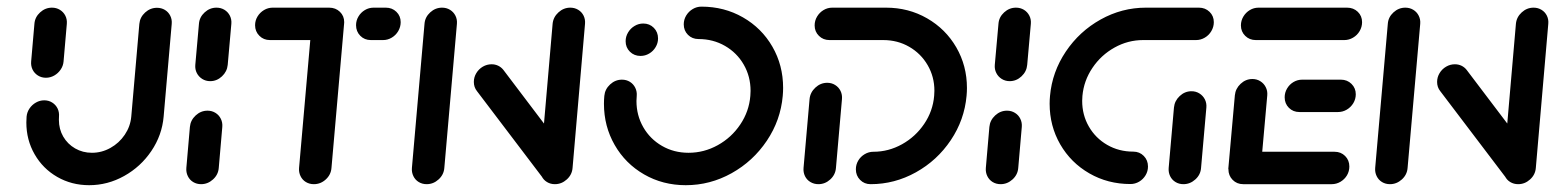

<svg xmlns="http://www.w3.org/2000/svg" viewBox="-20 -541 4568 564"><path d="M114.8 -312.6Q101.9 -312.6 91.5 -319.1Q81.1 -325.6 75.7 -336.5Q70.4 -347.4 71.5 -360.4L81.1 -471.1Q82.6 -490.7 97.8 -504.6Q113 -518.5 132.6 -518.5Q145.6 -518.5 155.9 -512.2Q166.3 -505.9 171.9 -495Q177.4 -484.1 176.3 -471.1L166.7 -360.4Q165.6 -347.4 158.1 -336.5Q150.7 -325.6 139.3 -319.1Q127.8 -312.6 114.8 -312.6ZM441.1 -518.1Q454.1 -518.1 464.4 -511.9Q474.8 -505.6 480.2 -494.6Q485.6 -483.7 484.4 -470.7L460.7 -198.5Q455.9 -143.7 424.6 -97.4Q393.3 -51.1 344.8 -24.1Q296.3 3 241.9 3Q190.4 3 148.1 -21.3Q105.9 -45.6 81.7 -87.8Q57.4 -130 57.4 -181.1Q57.4 -186.7 58.1 -198.5Q59.3 -211.5 66.7 -222.4Q74.1 -233.3 85.6 -239.8Q97 -246.3 110 -246.3Q123 -246.3 133.3 -239.8Q143.7 -233.3 149.1 -222.4Q154.4 -211.5 153.3 -198.5Q153 -195.2 153 -188.9Q153 -161.9 165.7 -139.8Q178.5 -117.8 200.7 -105Q223 -92.2 250 -92.2Q278.9 -92.2 304.4 -106.5Q330 -120.7 346.5 -145.2Q363 -169.6 365.6 -198.5L389.3 -470.7Q391.1 -490.4 406.3 -504.3Q421.5 -518.1 441.1 -518.1Z M570.7 0Q557.8 0 547.4 -6.3Q537 -12.6 531.7 -23.7Q526.3 -34.8 527.4 -47.8L537.8 -168.1Q539.6 -187.8 554.8 -201.9Q570 -215.9 589.6 -215.9Q602.6 -215.9 613 -209.4Q623.3 -203 628.7 -192Q634.1 -181.1 633 -168.1L622.6 -47.8Q621.1 -27.8 605.7 -13.9Q590.4 0 570.7 0ZM597.4 -302.6Q584.4 -302.6 574.1 -309.1Q563.7 -315.6 558.1 -326.5Q552.6 -337.4 553.7 -350.4L564.4 -471.1Q565.9 -490.7 581.1 -504.6Q596.3 -518.5 615.9 -518.5Q628.9 -518.5 639.3 -512.2Q649.6 -505.9 655.2 -495Q660.7 -484.1 659.6 -471.1L648.9 -350.4Q647 -330.7 632 -316.7Q617 -302.6 597.4 -302.6Z M990.7 -470.4 953.7 -47.8Q952.2 -27.8 937 -13.9Q921.9 0 901.9 0Q888.9 0 878.5 -6.3Q868.1 -12.6 862.8 -23.7Q857.4 -34.8 858.5 -47.8L895.6 -470.4ZM729.3 -467Q729.3 -480.7 736.5 -492.6Q743.7 -504.4 755.6 -511.5Q767.4 -518.5 781.1 -518.5H947Q965.9 -518.5 978.5 -506.3Q991.1 -494.1 991.1 -475.9Q991.1 -461.9 983.9 -449.6Q976.7 -437.4 964.6 -430.4Q952.6 -423.3 938.9 -423.3H773Q754.4 -423.3 741.9 -435.9Q729.3 -448.5 729.3 -467ZM1025.9 -467Q1025.9 -480.7 1033 -492.6Q1040 -504.4 1051.9 -511.5Q1063.7 -518.5 1077.4 -518.5H1113.3Q1131.9 -518.5 1144.4 -506.3Q1157 -494.1 1157 -475.9Q1157 -461.9 1149.8 -449.6Q1142.6 -437.4 1130.7 -430.4Q1118.9 -423.3 1105.2 -423.3H1069.3Q1050.7 -423.3 1038.3 -435.9Q1025.9 -448.5 1025.9 -467Z M1233.3 0Q1220.4 0 1210 -6.3Q1199.6 -12.6 1194.3 -23.7Q1188.9 -34.8 1190 -47.8L1227 -471.1Q1228.5 -490.7 1243.7 -504.6Q1258.9 -518.5 1278.5 -518.5Q1291.5 -518.5 1301.9 -512.2Q1312.2 -505.9 1317.8 -495Q1323.3 -484.1 1322.2 -471.1L1285.2 -47.8Q1283.7 -27.8 1268.3 -13.9Q1253 0 1233.3 0ZM1371.9 -300.4Q1371.9 -314.1 1379.1 -326.1Q1386.3 -338.1 1398.3 -345.2Q1410.4 -352.2 1424.1 -352.2Q1434.4 -352.2 1443.3 -348Q1452.2 -343.7 1458.5 -335.9L1655.9 -75.2L1578.9 -12.6L1381.1 -273.3Q1371.9 -284.8 1371.9 -300.4ZM1610 0Q1597 0 1586.7 -6.3Q1576.3 -12.6 1570.9 -23.7Q1565.6 -34.8 1566.7 -47.8L1603.3 -471.1Q1605.2 -490.7 1620.4 -504.6Q1635.6 -518.5 1655.2 -518.5Q1668.1 -518.5 1678.5 -512.2Q1688.9 -505.9 1694.3 -495Q1699.6 -484.1 1698.5 -471.1L1661.9 -47.8Q1660.4 -27.8 1645 -13.9Q1629.6 0 1610 0Z M1817.8 -420Q1817.8 -433.7 1825 -445.7Q1832.2 -457.8 1844.1 -464.8Q1855.9 -471.9 1869.6 -471.9Q1888.1 -471.9 1900.6 -459.3Q1913 -446.7 1913 -428.1Q1913 -414.4 1905.9 -402.6Q1898.9 -390.7 1887 -383.7Q1875.2 -376.7 1861.5 -376.7Q1843 -376.7 1830.4 -389.1Q1817.8 -401.5 1817.8 -420ZM1988.5 -469.6Q1988.5 -483.3 1995.7 -495.4Q2003 -507.4 2014.8 -514.4Q2026.7 -521.5 2040.4 -521.5Q2107.4 -521.5 2162.4 -490Q2217.4 -458.5 2248.9 -403.9Q2280.4 -349.3 2280.4 -283Q2280.4 -271.5 2279.3 -259.3Q2273 -187.8 2232.6 -127.6Q2192.2 -67.4 2129.1 -32.2Q2065.9 3 1994.4 3Q1927 3 1872 -28.7Q1817 -60.4 1785.6 -115.2Q1754.1 -170 1754.1 -236.3Q1754.1 -247.8 1755.2 -259.3Q1757 -278.9 1772.2 -293Q1787.4 -307 1807 -307Q1820 -307 1830.4 -300.6Q1840.7 -294.1 1846.1 -283.1Q1851.5 -272.2 1850.4 -259.3Q1849.6 -248.9 1849.6 -244.4Q1849.6 -202.2 1869.6 -167.4Q1889.6 -132.6 1924.6 -112.4Q1959.6 -92.2 2002.6 -92.2Q2048.1 -92.2 2088.5 -114.6Q2128.9 -137 2154.6 -175.4Q2180.4 -213.7 2184.1 -259.3Q2184.8 -269.6 2184.8 -274.1Q2184.8 -316.3 2164.8 -351.1Q2144.8 -385.9 2109.8 -406.1Q2074.8 -426.3 2031.9 -426.3Q2013.3 -426.3 2000.9 -438.7Q1988.5 -451.1 1988.5 -469.6Z M2410 -297.8Q2423 -297.8 2433.3 -291.3Q2443.7 -284.8 2449.1 -273.9Q2454.4 -263 2453.3 -250L2435.6 -47.8Q2434.1 -27.8 2418.9 -13.9Q2403.7 0 2384.1 0Q2371.1 0 2360.6 -6.3Q2350 -12.6 2344.6 -23.7Q2339.3 -34.8 2340.4 -47.8L2358.1 -250Q2360 -269.6 2375.2 -283.7Q2390.4 -297.8 2410 -297.8ZM2494.1 -43.7Q2494.1 -57.4 2501.1 -69.3Q2508.1 -81.1 2520 -88.1Q2531.9 -95.2 2545.6 -95.2Q2590 -95.2 2629.6 -117.2Q2669.3 -139.3 2694.8 -177Q2720.4 -214.8 2724.1 -259.6Q2724.8 -269.3 2724.8 -274.4Q2724.8 -315.6 2705 -349.6Q2685.2 -383.7 2650.9 -403.5Q2616.7 -423.3 2574.4 -423.3H2416.7Q2398.1 -423.3 2385.6 -435.7Q2373 -448.1 2373 -466.3Q2373 -480.4 2380.2 -492.4Q2387.4 -504.4 2399.3 -511.5Q2411.1 -518.5 2424.8 -518.5H2582.6Q2648.9 -518.5 2703.3 -487.2Q2757.8 -455.9 2789.1 -401.9Q2820.4 -347.8 2820.4 -282.6Q2820.4 -271.5 2819.3 -259.6Q2813 -188.9 2773 -129.3Q2733 -69.6 2670.4 -34.8Q2607.8 0 2537.4 0Q2518.9 0 2506.5 -12.6Q2494.1 -25.2 2494.1 -43.7Z M2919.3 0Q2906.3 0 2895.9 -6.3Q2885.6 -12.6 2880.2 -23.7Q2874.8 -34.8 2875.9 -47.8L2886.3 -168.1Q2888.1 -187.8 2903.3 -201.9Q2918.5 -215.9 2938.1 -215.9Q2951.1 -215.9 2961.5 -209.4Q2971.9 -203 2977.2 -192Q2982.6 -181.1 2981.5 -168.1L2971.1 -47.8Q2969.6 -27.8 2954.3 -13.9Q2938.9 0 2919.3 0ZM2945.9 -302.6Q2933 -302.6 2922.6 -309.1Q2912.2 -315.6 2906.7 -326.5Q2901.1 -337.4 2902.2 -350.4L2913 -471.1Q2914.4 -490.7 2929.6 -504.6Q2944.8 -518.5 2964.4 -518.5Q2977.4 -518.5 2987.8 -512.2Q2998.1 -505.9 3003.7 -495Q3009.3 -484.1 3008.1 -471.1L2997.4 -350.4Q2995.6 -330.7 2980.6 -316.7Q2965.6 -302.6 2945.9 -302.6Z M3352.2 -51.9Q3352.2 -38.1 3345.2 -26.3Q3338.1 -14.4 3326.3 -7.4Q3314.4 -0.4 3300.7 -0.4Q3234.4 -0.4 3180 -31.7Q3125.6 -63 3094.4 -117Q3063.3 -171.1 3063.3 -236.3Q3063.3 -247.8 3064.4 -259.3Q3070.7 -329.6 3110.7 -389.3Q3150.7 -448.9 3213.1 -483.7Q3275.6 -518.5 3345.9 -518.5H3501.9Q3520.4 -518.5 3533 -506.3Q3545.6 -494.1 3545.6 -475.9Q3545.6 -461.9 3538.3 -449.6Q3531.1 -437.4 3519.1 -430.4Q3507 -423.3 3493.3 -423.3H3337.8Q3293.3 -423.3 3253.9 -401.3Q3214.4 -379.3 3189.1 -341.7Q3163.7 -304.1 3159.6 -259.3Q3158.9 -249.6 3158.9 -244.8Q3158.9 -203.3 3178.5 -169.3Q3198.1 -135.2 3232.4 -115.4Q3266.7 -95.6 3308.9 -95.6Q3327.4 -95.6 3339.8 -83Q3352.2 -70.4 3352.2 -51.9ZM3456.3 0Q3443.3 0 3433 -6.3Q3422.6 -12.6 3417.2 -23.7Q3411.9 -34.8 3413 -47.8L3428.5 -225.2Q3430.4 -244.8 3445.4 -258.9Q3460.4 -273 3480 -273Q3493 -273 3503.3 -266.5Q3513.7 -260 3519.3 -249.1Q3524.8 -238.1 3523.7 -225.2L3508.1 -47.8Q3506.7 -27.8 3491.3 -13.9Q3475.9 0 3456.3 0Z M3588.1 -44.8 3607.4 -261.1Q3609.3 -280.7 3624.3 -294.8Q3639.3 -308.9 3658.9 -308.9Q3671.9 -308.9 3682.2 -302.4Q3692.6 -295.9 3698.1 -285Q3703.7 -274.1 3702.6 -261.1L3683.3 -44.8ZM3943.7 -51.9Q3943.7 -37.8 3936.7 -25.9Q3929.6 -14.1 3917.6 -7Q3905.6 0 3891.9 0H3631.9Q3613.3 0 3600.9 -12.6Q3588.5 -25.2 3588.5 -43.7Q3588.5 -57.4 3595.6 -69.3Q3602.6 -81.1 3614.4 -88.1Q3626.3 -95.2 3640 -95.2H3900.4Q3918.9 -95.2 3931.3 -82.8Q3943.7 -70.4 3943.7 -51.9ZM3753.7 -255.2Q3753.7 -268.9 3760.7 -280.9Q3767.8 -293 3779.6 -300Q3791.5 -307 3805.2 -307H3918.9Q3937.4 -307 3950 -294.6Q3962.6 -282.2 3962.6 -264.1Q3962.6 -250 3955.4 -238Q3948.1 -225.9 3936.1 -218.9Q3924.1 -211.9 3910.4 -211.9H3797Q3778.5 -211.9 3766.1 -224.3Q3753.7 -236.7 3753.7 -255.2ZM3625.2 -466.3Q3625.2 -480.4 3632.4 -492.4Q3639.6 -504.4 3651.5 -511.5Q3663.3 -518.5 3677 -518.5H3937Q3955.9 -518.5 3968.5 -506.3Q3981.1 -494.1 3981.1 -475.9Q3981.1 -461.9 3973.9 -449.6Q3966.7 -437.4 3954.6 -430.4Q3942.6 -423.3 3928.9 -423.3H3668.9Q3650.4 -423.3 3637.8 -435.7Q3625.2 -448.1 3625.2 -466.3Z M4063 0Q4050 0 4039.6 -6.3Q4029.3 -12.6 4023.9 -23.7Q4018.5 -34.8 4019.6 -47.8L4056.7 -471.1Q4058.1 -490.7 4073.3 -504.6Q4088.5 -518.5 4108.1 -518.5Q4121.1 -518.5 4131.5 -512.2Q4141.9 -505.9 4147.4 -495Q4153 -484.1 4151.9 -471.1L4114.8 -47.8Q4113.3 -27.8 4098 -13.9Q4082.6 0 4063 0ZM4201.5 -300.4Q4201.5 -314.1 4208.7 -326.1Q4215.9 -338.1 4228 -345.2Q4240 -352.2 4253.7 -352.2Q4264.1 -352.2 4273 -348Q4281.9 -343.7 4288.1 -335.9L4485.6 -75.2L4408.5 -12.6L4210.7 -273.3Q4201.5 -284.8 4201.5 -300.4ZM4439.6 0Q4426.7 0 4416.3 -6.3Q4405.9 -12.6 4400.6 -23.7Q4395.2 -34.8 4396.3 -47.8L4433 -471.1Q4434.8 -490.7 4450 -504.6Q4465.2 -518.5 4484.8 -518.5Q4497.8 -518.5 4508.1 -512.2Q4518.5 -505.9 4523.9 -495Q4529.3 -484.1 4528.1 -471.1L4491.5 -47.8Q4490 -27.8 4474.6 -13.9Q4459.3 0 4439.6 0Z"/></svg>

Font: 26F Galaxy Sans Extra Bold
Style: Italic
Weight: 800
Italic angle: -5°
Designer: C₂₉H₂₅N₃O₅
Version: Version 1.200